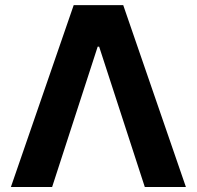

<svg xmlns="http://www.w3.org/2000/svg" viewBox="-20 -748 787 768"><path d="M188.5 0H23.6L274.8 -727.5H472.9L723.6 0H559.2L376.6 -561.3H370.7Z"/></svg>

Font: Inter
Style: Regular
Weight: 400
Designer: Rasmus Andersson
Foundry: rsms
Version: Version 4.000;git-8c9346024